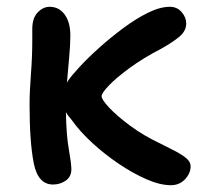

<svg xmlns="http://www.w3.org/2000/svg" viewBox="-20 -533 603 565"><path d="M136 10Q92 10 79.5 -52Q67 -114 67 -225Q67 -263 71 -315Q75 -367 75 -414Q75 -422 75 -430.5Q75 -439 75 -448Q75 -480 91 -496.5Q107 -513 126 -513Q154 -513 170.5 -490Q187 -467 187 -429Q187 -401 183.5 -363.5Q180 -326 177 -290L180 -295Q190 -310 214.5 -336.5Q239 -363 272.5 -393Q306 -423 343 -450.5Q380 -478 415.5 -495.5Q451 -513 480 -513Q501 -513 514.5 -497.5Q528 -482 528 -464Q528 -441 506 -423.5Q484 -406 455 -390Q401 -362 361.5 -333Q322 -304 300.5 -281.5Q279 -259 279 -250Q279 -240 301.5 -216Q324 -192 363 -163Q402 -134 453 -110Q473 -100 493.5 -89.5Q514 -79 527.5 -68Q541 -57 541 -44Q541 -23 524.5 -5.5Q508 12 483 12Q451 12 411 -5.5Q371 -23 329.5 -51Q288 -79 251.5 -112.5Q215 -146 191 -180Q180 -192 174 -203Q175 -136 182.5 -94Q190 -52 190 -35Q190 -13 173.5 -1.5Q157 10 136 10Z"/></svg>

Font: Shantell Sans Normal
Style: Regular
Weight: 500
Designer: Stephen Nixon, Anya Danilova, Shantell Martin
Foundry: Arrow Type
Version: Version 1.009;[a7da0bfa3]